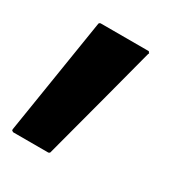

<svg xmlns="http://www.w3.org/2000/svg" viewBox="-114 -1062 407 440"><g transform="rotate(30 89.0 -842.0)"><path d="M159.2 -994.1Q132.8 -892.6 78.1 -687.5Q78.1 -685.5 76.2 -684.6Q75.2 -683.6 73.2 -683.6Q43 -683.6 -18.6 -683.6Q-19.5 -683.6 -20.5 -684.6Q-21.5 -684.6 -22.5 -685.5Q-23.4 -686.5 -23.4 -687.5Q-23.4 -687.5 -23.4 -689.5Q-6.8 -792 25.4 -996.1Q25.4 -998 27.3 -999Q28.3 -1000 30.3 -1000Q72.3 -1000 154.3 -1000Q156.2 -1000 157.2 -1000Q158.2 -999 158.2 -998Q159.2 -998 160.2 -996.1Q160.2 -996.1 160.2 -995.1Q160.2 -995.1 159.2 -994.1Z"/></g></svg>

Font: Typeface
Style: Regular
Weight: 400
Version: Version 1.0